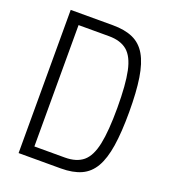

<svg xmlns="http://www.w3.org/2000/svg" viewBox="-144 -904 889 1008"><g transform="rotate(20 300.0 -400.0)"><path d="M77 0V-800H313Q380 -800 425.5 -779.5Q471 -759 498 -712.5Q525 -666 537 -589.5Q549 -513 549 -400Q549 -288 537 -211Q525 -134 498 -87.5Q471 -41 425.5 -20.5Q380 0 313 0ZM143 -61H313Q378 -61 415 -92Q452 -123 467.5 -197Q483 -271 483 -400Q483 -530 467.5 -603.5Q452 -677 415 -708Q378 -739 313 -739H143Z"/></g></svg>

Font: Victor Mono Thin Light
Style: Regular
Weight: 300
Monospace: yes
Version: Version 1.561;gftools[0.9.30]